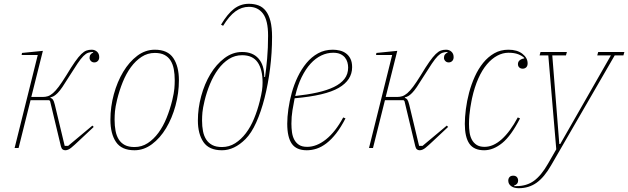

<svg xmlns="http://www.w3.org/2000/svg" viewBox="-20 -780 3311 1012"><path d="M324 12Q316 12 310 7.5Q304 3 301 -9L244 -247L239 -252H141L78 0H57L179 -490H94L96 -501L206 -512L145 -269H206Q220 -269 232.5 -273Q245 -277 259 -289Q273 -301 289.5 -323Q306 -345 329 -382Q356 -427 375 -454Q394 -481 408.5 -495Q423 -509 435.5 -513.5Q448 -518 463 -518Q480 -518 491.5 -507.5Q503 -497 503 -479Q503 -466 495.5 -458.5Q488 -451 477 -451Q466 -451 459 -458.5Q452 -466 452 -475Q452 -486 457.5 -493Q463 -500 471 -503V-506Q457 -506 445 -502Q433 -498 419.5 -484.5Q406 -471 388.5 -445Q371 -419 344 -376Q323 -342 309 -321.5Q295 -301 284 -290Q273 -279 264.5 -274Q256 -269 246 -267V-264Q254 -262 259 -255Q264 -248 269 -228L321 -11H339L467 -118L474 -111L394 -36Q372 -15 355.5 -1.5Q339 12 324 12Z M689 -5Q727 -5 758.5 -25.5Q790 -46 815 -80Q840 -114 858 -158.5Q876 -203 888 -252Q897 -290 899 -312.5Q901 -335 901 -357Q901 -389 896 -415.5Q891 -442 879 -461Q867 -480 847 -490.5Q827 -501 796 -501Q758 -501 726.5 -480.5Q695 -460 670 -426Q645 -392 627 -347.5Q609 -303 597 -254Q588 -216 586 -193.5Q584 -171 584 -149Q584 -117 589 -90.5Q594 -64 606 -45Q618 -26 638 -15.5Q658 -5 689 -5ZM689 12Q621 12 591.5 -31.5Q562 -75 562 -149Q562 -217 580 -283Q598 -349 629.5 -401.5Q661 -454 703.5 -486Q746 -518 796 -518Q864 -518 893.5 -474Q923 -430 923 -357Q923 -289 905 -223Q887 -157 855.5 -104.5Q824 -52 781 -20Q738 12 689 12Z M1150 12Q1082 12 1052.5 -31Q1023 -74 1023 -145Q1023 -209 1040.5 -273.5Q1058 -338 1089 -389.5Q1120 -441 1163 -473.5Q1206 -506 1256 -506Q1312 -506 1342.5 -471.5Q1373 -437 1373 -374H1377Q1383 -415 1388 -470.5Q1393 -526 1393 -592Q1393 -673 1366 -708.5Q1339 -744 1292 -744Q1254 -744 1221 -720Q1188 -696 1156 -644L1145 -650Q1179 -707 1213.5 -733.5Q1248 -760 1292 -760Q1320 -760 1342.5 -751.5Q1365 -743 1381 -722.5Q1397 -702 1405.5 -668.5Q1414 -635 1414 -586Q1414 -502 1403.5 -419Q1393 -336 1374.5 -263.5Q1356 -191 1330.5 -134.5Q1305 -78 1274 -47Q1215 12 1150 12ZM1150 -5Q1188 -5 1219.5 -25Q1251 -45 1276 -78Q1301 -111 1319 -154.5Q1337 -198 1349 -246Q1358 -283 1361 -303.5Q1364 -324 1364 -345Q1364 -414 1338 -451.5Q1312 -489 1256 -489Q1218 -489 1186.5 -469Q1155 -449 1130 -415Q1105 -381 1087 -337.5Q1069 -294 1058 -248Q1049 -210 1047 -188Q1045 -166 1045 -145Q1045 -114 1050 -88.5Q1055 -63 1067 -44.5Q1079 -26 1099 -15.5Q1119 -5 1150 -5Z M1597 12Q1542 12 1518 -22.5Q1494 -57 1494 -128Q1494 -163 1500 -205.5Q1506 -248 1518 -291.5Q1530 -335 1549.5 -375.5Q1569 -416 1595.5 -448Q1622 -480 1656.5 -499Q1691 -518 1734 -518Q1753 -518 1771.5 -513.5Q1790 -509 1804.5 -498Q1819 -487 1827.5 -469.5Q1836 -452 1836 -426Q1836 -358 1765.5 -317Q1695 -276 1533 -262Q1527 -232 1521.5 -198.5Q1516 -165 1516 -128Q1516 -105 1519 -83Q1522 -61 1531 -44Q1540 -27 1556 -16.5Q1572 -6 1599 -6Q1649 -6 1698.5 -45.5Q1748 -85 1789 -161L1801 -156Q1777 -109 1752 -77Q1727 -45 1701 -25Q1675 -5 1649 3.5Q1623 12 1597 12ZM1536 -274Q1601 -281 1652.5 -292.5Q1704 -304 1740 -321.5Q1776 -339 1795.5 -364Q1815 -389 1815 -424Q1815 -438 1811 -452Q1807 -466 1798 -477Q1789 -488 1774 -495Q1759 -502 1736 -502Q1704 -502 1673.5 -487.5Q1643 -473 1617 -444.5Q1591 -416 1570 -373.5Q1549 -331 1536 -274Z M2192 12Q2184 12 2178 7.5Q2172 3 2169 -9L2112 -247L2107 -252H2009L1946 0H1925L2047 -490H1962L1964 -501L2074 -512L2013 -269H2074Q2088 -269 2100.5 -273Q2113 -277 2127 -289Q2141 -301 2157.5 -323Q2174 -345 2197 -382Q2224 -427 2243 -454Q2262 -481 2276.5 -495Q2291 -509 2303.5 -513.5Q2316 -518 2331 -518Q2348 -518 2359.5 -507.5Q2371 -497 2371 -479Q2371 -466 2363.5 -458.5Q2356 -451 2345 -451Q2334 -451 2327 -458.5Q2320 -466 2320 -475Q2320 -486 2325.5 -493Q2331 -500 2339 -503V-506Q2325 -506 2313 -502Q2301 -498 2287.5 -484.5Q2274 -471 2256.5 -445Q2239 -419 2212 -376Q2191 -342 2177 -321.5Q2163 -301 2152 -290Q2141 -279 2132.5 -274Q2124 -269 2114 -267V-264Q2122 -262 2127 -255Q2132 -248 2137 -228L2189 -11H2207L2335 -118L2342 -111L2262 -36Q2240 -15 2223.5 -1.5Q2207 12 2192 12Z M2532 12Q2478 12 2454 -22.5Q2430 -57 2430 -127Q2430 -162 2435.5 -205Q2441 -248 2452.5 -291.5Q2464 -335 2482.5 -376Q2501 -417 2526.5 -448.5Q2552 -480 2585 -499Q2618 -518 2660 -518Q2706 -518 2733.5 -496.5Q2761 -475 2761 -446Q2761 -432 2753.5 -425Q2746 -418 2735 -418Q2724 -418 2717 -424.5Q2710 -431 2710 -442Q2710 -455 2719.5 -462.5Q2729 -470 2743 -472V-475Q2732 -486 2711.5 -494Q2691 -502 2660 -502Q2630 -502 2601 -486.5Q2572 -471 2546.5 -441Q2521 -411 2501 -366Q2481 -321 2468 -262Q2467 -257 2464.5 -244Q2462 -231 2459 -212.5Q2456 -194 2454 -172Q2452 -150 2452 -127Q2452 -104 2455 -82.5Q2458 -61 2467 -44Q2476 -27 2492 -16.5Q2508 -6 2534 -6Q2580 -6 2624.5 -46Q2669 -86 2709 -161L2721 -156Q2674 -64 2627 -26Q2580 12 2532 12Z M2714 212Q2689 212 2674 201Q2659 190 2659 172Q2659 161 2665.5 153.5Q2672 146 2685 146Q2698 146 2704.5 153.5Q2711 161 2711 172Q2711 191 2690 198V201H2702Q2756 201 2794.5 173Q2833 145 2869 82L2912 7L2870 -488H2824L2829 -506H2968L2963 -488H2891L2928 -21H2933L3200 -488H3128L3133 -506H3271L3266 -488H3220L2885 91Q2849 154 2808.5 183Q2768 212 2714 212Z"/></svg>

Font: IBM Plex Serif Thin
Style: Italic
Weight: 100
Italic angle: -14°
Designer: Mike Abbink, Paul van der Laan, Pieter van Rosmalen
Foundry: Bold Monday
Version: Version 3.001